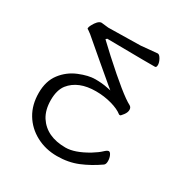

<svg xmlns="http://www.w3.org/2000/svg" viewBox="-150 -598 840 875"><g transform="rotate(30 270.0 -160.5)"><path d="M199 -421 193 -415Q221 -388 252 -360Q392 -233 438 -210Q449 -204 449 -190.5Q449 -177 438 -162.5Q427 -148 424 -148Q419 -148 418 -149Q397 -166 357.5 -177Q318 -188 275 -188Q183 -188 139 -133Q116 -103 116 -51Q116 1 138 36Q182 104 282 104Q330 104 397 64Q426 46 440 32.5Q454 19 461.5 19Q469 19 475 32Q481 45 481 61Q481 77 473 83Q426 116 376.5 136.5Q327 157 267 157Q207 157 157.5 130.5Q108 104 80 57.5Q52 11 52 -51.5Q52 -114 83 -154.5Q114 -195 161.5 -214.5Q209 -234 245 -234Q281 -234 309 -228L329 -224L313 -237Q294 -253 223 -313L121 -400L106 -411Q98 -415 98 -418Q98 -425 104 -436Q121 -468 138 -471H142L178 -467L347 -470L432 -478Q441 -478 450 -462Q459 -446 459 -432.5Q459 -419 451 -419H388Q362 -419 199 -421Z"/></g></svg>

Font: LXGW WenKai Light
Style: Regular
Weight: 300
Designer: LXGW / Fontworks Inc.
Foundry: LXGW / Fontworks Inc.
Version: Version 1.501; October 10, 2024